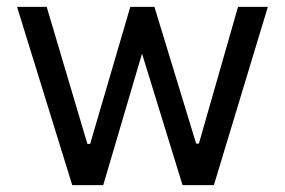

<svg xmlns="http://www.w3.org/2000/svg" viewBox="-20 -537 826 557"><path d="M757 -517 600.5 0H509.5L392 -381.5L279.5 0H189.5L29.5 -517H115.5L233.5 -119.5H241.5L358 -517H428L549 -120.5H557L670.5 -517Z"/></svg>

Font: Public Sans
Style: Regular
Weight: 400
Designer: The Public Sans project authors (U.S. Web Design System). Libre Franklin designed by Pablo Impallari and Rodrigo Fuenzal
Version: Version 1.008; ttfautohint (v1.8.1) -l 8 -r 50 -G 200 -x 14 